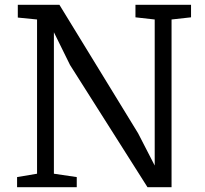

<svg xmlns="http://www.w3.org/2000/svg" viewBox="-20 -778 852 798"><path d="M774 -706 693 -697V0H593L271 -508L204 -644V-56L299 -42V0H51V-42L134 -56V-697L54 -705V-758H227L554 -224L623 -90V-697L543 -706V-758H774Z"/></svg>

Font: Martel DemiBold
Style: Regular
Weight: 600
Designer: Dan Reynolds
Foundry: Dan Reynolds
Version: Version 1.001; ttfautohint (v1.1) -l 5 -r 5 -G 72 -x 0 -D la